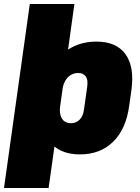

<svg xmlns="http://www.w3.org/2000/svg" viewBox="-33 -760 701 960"><path d="M367 12Q297 12 251.5 -18.5Q206 -49 187.5 -106.5Q169 -164 179 -245L187 -296Q199 -378 234 -435Q269 -492 324 -522Q379 -552 449 -552Q549 -552 594.5 -489Q640 -426 624 -309L613 -231Q597 -114 532.5 -51Q468 12 367 12ZM116 -740H339L284 -344L210 180H-13ZM322 -144Q348 -144 365.5 -162Q383 -180 387 -213L403 -326Q408 -360 396 -377.5Q384 -395 358 -395Q337 -395 320 -384.5Q303 -374 292.5 -354.5Q282 -335 278 -308L268 -232Q262 -191 276.5 -167.5Q291 -144 322 -144Z"/></svg>

Font: Pathway Extreme Condensed Black
Style: Italic
Weight: 900
Width: 3
Italic angle: -8°
Version: Version 1.001;gftools[0.9.26]